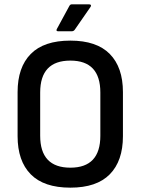

<svg xmlns="http://www.w3.org/2000/svg" viewBox="-20 -853 647 884"><path d="M304 11Q182 11 121.5 -50.5Q61 -112 61 -226V-429Q61 -543 121.5 -604.5Q182 -666 304 -666Q425 -666 485.5 -604.5Q546 -543 546 -429V-226Q546 -112 485.5 -50.5Q425 11 304 11ZM304 -81Q442 -81 442 -228V-427Q442 -574 304 -574Q165 -574 165 -427V-228Q165 -81 304 -81ZM248 -709Q236 -709 242 -720L299 -825Q303 -833 310 -833H391Q397 -833 398.5 -829Q400 -825 396 -820L324 -716Q319 -709 310 -709Z"/></svg>

Font: Sofia Sans Extra Cond
Style: Bold
Weight: 700
Width: 1
Designer: Botio Nikoltchev, Ani Petrova
Foundry: lettersoup
Version: Version 4.100; ttfautohint (v1.8.3)